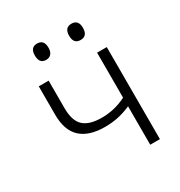

<svg xmlns="http://www.w3.org/2000/svg" viewBox="-170 -842 903 961"><g transform="rotate(-30 281.5 -361.0)"><path d="M420 0V-222Q381 -205 345 -197.5Q309 -190 270 -190Q178 -190 130.5 -233.5Q83 -277 83 -368V-532H140V-373Q140 -300 173.5 -269Q207 -238 279 -238Q353 -238 420 -272V-532H476V0ZM381 -628Q341 -628 341 -675Q341 -722 381 -722Q421 -722 421 -675Q421 -628 381 -628ZM182 -628Q143 -628 143 -675Q143 -722 182 -722Q222 -722 222 -675Q222 -653 211.5 -640.5Q201 -628 182 -628Z"/></g></svg>

Font: Noto Sans Mono SemiCondensed Light
Style: Regular
Weight: 300
Width: 4
Designer: Monotype Design Team
Foundry: Monotype Imaging Inc.
Version: Version 2.014; ttfautohint (v1.8.4.7-5d5b)